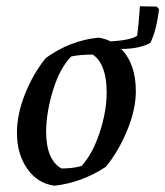

<svg xmlns="http://www.w3.org/2000/svg" viewBox="-20 -585 527 612"><path d="M154 7Q100 0 67 -47Q34 -94 34 -162Q34 -221 60 -286Q86 -351 126 -400Q203 -456 294 -465Q315 -462 333 -453Q397 -457 417 -471Q422 -505 426 -565L480 -564L487 -555Q478 -485 459 -448Q424 -429 366 -429Q413 -382 413 -294Q413 -236 385 -168.5Q357 -101 317 -53Q241 -3 154 7ZM176 -48Q213 -48 240 -56Q275 -94 297.5 -162Q320 -230 320 -290Q320 -380 276 -411Q234 -411 207 -405Q171 -368 149.5 -299Q128 -230 127 -167Q127 -75 176 -48Z"/></svg>

Font: Albura Medium
Style: Italic
Weight: 462
Italic angle: -7°
Designer: Mercedes Jáuregui
Foundry: Omnibus-Type Team
Version: Version 1.000